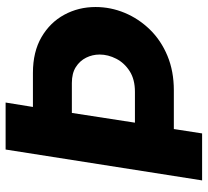

<svg xmlns="http://www.w3.org/2000/svg" viewBox="-48 -692 740 684"><g transform="rotate(-90 322.0 -350.0)"><path d="M21.3 0 131.3 -700H298.7L283 -602.7H404.3Q479.3 -602.7 531.7 -572.2Q584 -541.7 611.5 -491Q639 -440.3 639 -379.7Q639 -325.7 618.2 -275.7Q597.3 -225.7 558.7 -186Q520 -146.3 465.2 -123.5Q410.3 -100.7 342.3 -100.7H204.3L188.7 0ZM227 -239.3H336.7Q381 -239.3 410.3 -258Q439.7 -276.7 454.7 -305.8Q469.7 -335 469.7 -365Q469.7 -390.7 458.5 -413.2Q447.3 -435.7 425.2 -449.8Q403 -464 368.3 -464H261.7Z"/></g></svg>

Font: MuseoModerno Thin
Style: Italic
Weight: 100
Italic angle: -9°
Designer: Pablo Cosgaya, Héctor Gatti, Marcela Romero, and the Authors of The MuseoModerno Project.
Foundry: Omnibus-Type Team
Version: Version 1.003